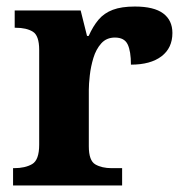

<svg xmlns="http://www.w3.org/2000/svg" viewBox="-20 -568 563 588"><path d="M20 0V-53H23Q57 -53 78.5 -65.5Q100 -78 100 -125V-415Q100 -459 80.5 -471Q61 -483 28 -483H25V-536H227L246.5 -458H251.6Q265 -488 282 -508Q299 -528 325.5 -538Q352 -548 393 -548Q451.6 -548 479.8 -526.9Q508 -505.8 508 -467Q508 -421 474.5 -395.5Q441 -370 381 -370Q381 -411 371 -432Q361 -453 332 -453Q306 -453 290 -435Q274 -417 266 -390.5Q258 -364 255 -337Q252 -310 252 -293V-120Q252 -76 272 -64.5Q292 -53 322 -53H354V0Z"/></svg>

Font: Noto Serif NP Hmong
Style: Regular
Weight: 400
Designer: Dalton Maag Ltd
Foundry: Dalton Maag Ltd
Version: Version 1.001